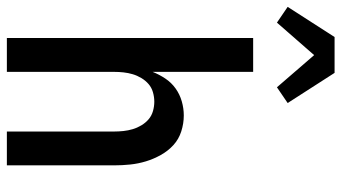

<svg xmlns="http://www.w3.org/2000/svg" viewBox="-276 -776 1018 573"><g transform="rotate(90 233.5 -489.0)"><path d="M14 -806 -33 -838 57 -978H164L254 -838L207 -806L111 -917ZM60 0V-735H161V-435Q169 -455 181 -473Q193 -491 210.5 -503.5Q228 -516 249 -522Q270 -528 291 -528Q315 -528 338.5 -520.5Q362 -513 379.5 -497Q397 -481 409 -459.5Q421 -438 428 -415Q435 -392 437.5 -368Q440 -344 440 -320V0H339V-320Q339 -334 337.5 -348Q336 -362 332 -375.5Q328 -389 320.5 -401.5Q313 -414 302.5 -423Q292 -432 278 -436Q264 -440 250 -440Q236 -440 222 -436Q208 -432 197.5 -423Q187 -414 179.5 -401.5Q172 -389 168 -375.5Q164 -362 162.5 -348Q161 -334 161 -320V0Z"/></g></svg>

Font: Iosevka SS18 Semibold
Style: Regular
Weight: 600
Monospace: yes
Designer: Belleve Invis
Foundry: Belleve Invis
Version: Version 25.1.1; ttfautohint (v1.8.4)